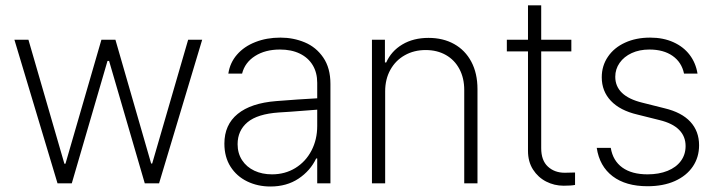

<svg xmlns="http://www.w3.org/2000/svg" viewBox="-20 -677 2649 709"><path d="M33.2 -530.3H85L217.8 -72.3H221.7L354.5 -530.3H406.2L538.1 -73.2H542L674.8 -530.3H726.6L567.4 0H514.6L382.8 -452.1H377L245.1 0H192.4Z M1000 -303.7Q1036.1 -306.6 1079.1 -309.6Q1122.1 -312.5 1151.4 -314V-371.1Q1151.4 -408.7 1134.8 -436.3Q1118.2 -463.9 1087.2 -479Q1056.2 -494.1 1013.7 -494.1Q959.5 -494.1 921.9 -470.2Q884.3 -446.3 874 -405.3H823.2Q829.1 -445.3 855.2 -475.3Q881.3 -505.4 923.1 -521.7Q964.8 -538.1 1015.6 -538.1Q1063.5 -538.1 1105.5 -520.5Q1147.5 -502.9 1173.8 -464.4Q1200.2 -425.8 1200.2 -367.2V0H1151.4V-91.8H1147.5Q1126 -46.4 1082.3 -17.3Q1038.6 11.7 978.5 11.7Q931.6 11.7 892.8 -7.1Q854 -25.9 831.3 -61.5Q808.6 -97.2 808.6 -146.5Q808.6 -216.3 857.7 -256.3Q906.7 -296.4 1000 -303.7ZM984.4 -33.2Q1032.7 -33.2 1070.8 -56.6Q1108.9 -80.1 1130.1 -120.8Q1151.4 -161.6 1151.4 -211.9V-272L1119.1 -269.5Q1039.6 -263.2 1009.8 -261.7Q930.7 -256.3 894 -225.6Q857.4 -194.8 857.4 -144.5Q857.4 -110.8 874 -85.4Q890.6 -60.1 919.4 -46.6Q948.2 -33.2 984.4 -33.2Z M1402.3 0H1353.5V-530.3H1401.4V-446.3H1406.2Q1424.8 -488.3 1465.6 -512.7Q1506.3 -537.1 1562.5 -537.1Q1616.2 -537.1 1657 -514.4Q1697.8 -491.7 1720.5 -449Q1743.2 -406.2 1743.2 -347.7V0H1694.3V-344.7Q1694.3 -388.7 1676.5 -422.1Q1658.7 -455.6 1626.5 -473.9Q1594.2 -492.2 1551.8 -492.2Q1508.8 -492.2 1474.9 -473.1Q1440.9 -454.1 1421.6 -419.4Q1402.3 -384.8 1402.3 -339.8Z M2089.8 -487.3H1978.5V-129.9Q1978.5 -84.5 2003.2 -61.8Q2027.8 -39.1 2065.4 -39.1L2103.5 -40V5.9Q2088.9 8.8 2061.5 8.8Q2026.9 8.8 1996.8 -6.6Q1966.8 -22 1948.2 -51Q1929.7 -80.1 1929.7 -120.1V-487.3H1851.6V-530.3H1929.7V-657.2H1978.5V-530.3H2089.8Z M2377.9 -494.1Q2341.3 -494.1 2312.7 -481Q2284.2 -467.8 2268.1 -444.8Q2252 -421.9 2252 -393.6Q2252 -322.3 2351.6 -297.9L2433.6 -277.3Q2497.1 -262.2 2529.3 -227.3Q2561.5 -192.4 2561.5 -140.6Q2561.5 -96.2 2538.3 -62Q2515.1 -27.8 2472.2 -8.5Q2429.2 10.7 2371.1 10.7Q2291 10.7 2242.4 -26.1Q2193.8 -63 2183.6 -130.9H2235.4Q2243.2 -83.5 2278.1 -58.3Q2313 -33.2 2371.1 -33.2Q2413.1 -33.2 2445.1 -46.1Q2477.1 -59.1 2494.4 -82.8Q2511.7 -106.4 2511.7 -137.7Q2511.7 -173.3 2487.8 -197.5Q2463.9 -221.7 2416 -233.4L2334 -253.9Q2269.5 -269 2235.8 -304.7Q2202.1 -340.3 2202.1 -391.6Q2202.1 -434.1 2224.9 -467.5Q2247.6 -501 2288.1 -519.5Q2328.6 -538.1 2380.9 -538.1Q2429.2 -538.1 2466.6 -521.2Q2503.9 -504.4 2526.6 -474.6Q2549.3 -444.8 2555.7 -405.3H2505.9Q2497.1 -447.3 2463.6 -470.7Q2430.2 -494.1 2377.9 -494.1Z"/></svg>

Font: Pretendard JP ExtraLight
Style: Regular
Weight: 200
Designer: Base glyphs from Inter by Rasmus Andersson; Hangeul glyphs from Noto Sans CJK(Source Han Sans) by Jang Soo-young and Kan
Foundry: Kil Hyung-jin
Version: Version 1.309